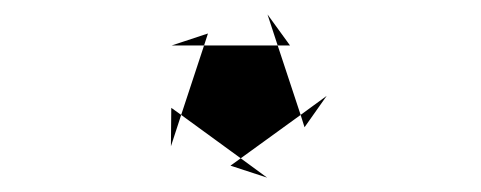

<svg xmlns="http://www.w3.org/2000/svg" viewBox="-20 -522 667 266"><path d="M381.8 -459H364.7L350.6 -502ZM268.1 -475.6 262.7 -459H364.7L396.5 -362.8L313.5 -302.7L350.1 -275.9L299.3 -292.5L313.5 -302.7L231 -362.8L262.7 -459H217.8ZM432.6 -389.2 401.9 -345.7 396.5 -362.8ZM217.3 -372.6 231 -362.8 216.8 -319.3Z"/></svg>

Font: Vazirmatn UI FD ExtraLight
Style: Regular
Weight: 200
Designer: Saber Rastikerdar
Foundry: Saber Rastikerdar
Version: Version 33.003